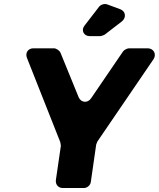

<svg xmlns="http://www.w3.org/2000/svg" viewBox="-20 -942 796 962"><path d="M504 -768 591 -835C614 -854 610 -886 582 -896L517 -920C504 -925 485 -919 477 -909L403 -813C385 -790 400 -761 429 -761H483C487 -761 501 -766 504 -768ZM468 -233 749 -645C766 -670 750 -700 720 -700H626C618 -700 602 -692 597 -685L436 -449C419 -424 386 -427 374 -455L283 -678C278 -689 262 -700 250 -700H147C121 -700 105 -677 115 -652L282 -230C283 -227 285 -214 285 -212L260 -40C257 -18 272 0 294 0H401C417 0 433 -14 435 -30L462 -218C463 -220 467 -231 468 -233Z"/></svg>

Font: Trueno
Style: RoundBdIt
Weight: 700
Designer: Julieta Ulanovsky, Jasper
Foundry: Julieta Ulanovsky, Cannot Into Space Fonts
Version: Version 3.001